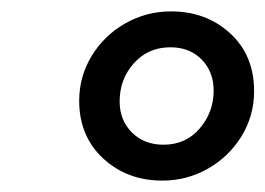

<svg xmlns="http://www.w3.org/2000/svg" viewBox="-20 -773 466 337"><path d="M119 -596Q119 -639 141 -675Q163 -711 200 -732Q237 -753 280 -753Q342 -753 384 -714.5Q426 -676 426 -613Q426 -570 404 -534Q382 -498 345 -477Q308 -456 265 -456Q203 -456 161 -495Q119 -534 119 -596ZM355 -614Q355 -647 334 -668.5Q313 -690 279 -690Q240 -690 215 -662Q190 -634 190 -595Q190 -562 211.5 -540.5Q233 -519 267 -519Q306 -519 330.5 -547.5Q355 -576 355 -614Z"/></svg>

Font: Nebula Sans Semibold
Style: Regular
Weight: 600
Italic angle: -9°
Designer: Paul D. Hunt for Adobe (as Source Sans)
Foundry: Nebula Entertainment & Broadcasting LLC
Version: Version 1.010